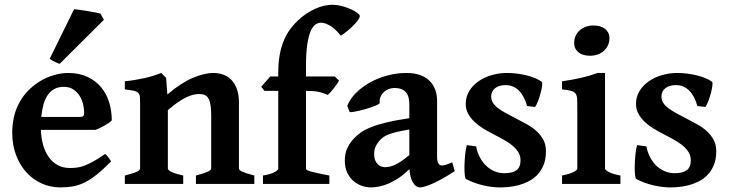

<svg xmlns="http://www.w3.org/2000/svg" viewBox="-20 -777 3082 811"><path d="M249.5 -410.2Q226.6 -410.2 210 -401.4Q193.4 -392.6 181.9 -376Q170.4 -359.4 163.8 -335.9Q157.2 -312.5 154.3 -283.2H316.9Q328.1 -283.2 331.8 -286.9Q335.4 -290.5 335.4 -300.8Q335.4 -315.4 331.5 -334.2Q327.6 -353 317.6 -369.9Q307.6 -386.7 291 -398.4Q274.4 -410.2 249.5 -410.2ZM452.1 -268.6Q447.8 -263.7 439.5 -257.8Q431.2 -252 421.4 -246.6Q411.6 -241.2 401.6 -236.3Q391.6 -231.4 383.8 -228.5H152.8Q153.8 -193.4 162.4 -163.8Q170.9 -134.3 186.5 -112.8Q202.1 -91.3 224.4 -79.3Q246.6 -67.4 275.4 -67.4Q290.5 -67.4 304.9 -69.1Q319.3 -70.8 336.2 -77.1Q353 -83.5 374 -95Q395 -106.4 423.8 -126.5Q426.8 -125 430.9 -120.6Q435.1 -116.2 438.7 -111.1Q442.4 -106 445.3 -101.6Q448.2 -97.2 449.2 -95.2Q415.5 -61 388.7 -39.6Q361.8 -18.1 337.2 -6.1Q312.5 5.9 288.1 10.3Q263.7 14.6 234.4 14.6Q192.9 14.6 156 -2Q119.1 -18.6 91.6 -48.8Q64 -79.1 47.9 -121.6Q31.7 -164.1 31.7 -215.8Q31.7 -282.2 56.9 -334.2Q82 -386.2 132.3 -422.9Q145 -432.1 160.9 -440.7Q176.8 -449.2 194.1 -455.3Q211.4 -461.4 230 -465.1Q248.5 -468.8 267.1 -468.8Q314.9 -468.8 349.9 -452.1Q384.8 -435.5 407.5 -408Q430.2 -380.4 441.2 -344.2Q452.1 -308.1 452.1 -268.6ZM232.4 -507.8Q228 -508.3 221.9 -511Q215.8 -513.7 209.5 -516.8Q203.1 -520 198 -523.2Q192.9 -526.4 189.9 -528.8L293 -738.3Q298.8 -737.8 314.7 -735.6Q330.6 -733.4 348.6 -730.5Q366.7 -727.5 382.8 -724.4Q398.9 -721.2 404.3 -719.7L418.9 -693.4Z M807.6 0V-35.6Q842.8 -44.9 857.4 -51.8Q872.1 -58.6 872.1 -65.4V-287.1Q872.1 -314 869.4 -331.8Q866.7 -349.6 860.8 -360.4Q855 -371.1 845.2 -375.5Q835.4 -379.9 820.8 -379.9Q809.1 -379.9 795.9 -376.7Q782.7 -373.5 766.8 -366Q751 -358.4 731.7 -345.2Q712.4 -332 689 -312V-65.4Q689 -58.1 705.6 -50.3Q722.2 -42.5 753.9 -35.6V0H507.3V-35.6Q539.6 -43.9 555.7 -50.5Q571.8 -57.1 571.8 -65.4V-336.4Q571.8 -355.5 571 -366.7Q570.3 -377.9 564.5 -384.3Q558.6 -390.6 545.4 -393.6Q532.2 -396.5 507.3 -399.4V-433.6Q530.8 -436 551 -439.5Q571.3 -442.9 589.8 -447Q608.4 -451.2 626 -456.5Q643.6 -461.9 661.1 -468.8L681.6 -448.2L687 -377.9Q744.1 -426.8 793.7 -447.8Q843.3 -468.8 881.3 -468.8Q902.3 -468.8 921.9 -462.2Q941.4 -455.6 956.3 -440.7Q971.2 -425.8 980.2 -401.9Q989.3 -377.9 989.3 -343.8V-65.4Q989.3 -62 992.2 -58.8Q995.1 -55.7 1002.4 -52.2Q1009.8 -48.8 1022.5 -44.7Q1035.2 -40.5 1054.2 -35.6V0Z M1500 -710Q1500 -704.6 1495.4 -697Q1490.7 -689.5 1483.4 -680.9Q1476.1 -672.4 1466.8 -663.6Q1457.5 -654.8 1448.7 -647.5Q1439.9 -640.1 1432.1 -634.5Q1424.3 -628.9 1419.4 -626.5Q1396 -655.8 1374 -668.5Q1352.1 -681.2 1336.4 -681.2Q1323.7 -681.2 1312.3 -673.3Q1300.8 -665.5 1292 -645Q1283.2 -624.5 1277.8 -588.4Q1272.5 -552.2 1272.5 -496.1V-454.1H1394L1412.1 -436.5Q1407.7 -428.2 1401.1 -419.2Q1394.5 -410.2 1387.9 -401.6Q1381.3 -393.1 1375 -386.2Q1368.7 -379.4 1364.3 -376Q1353 -381.8 1332.3 -387.5Q1311.5 -393.1 1272.5 -393.1V-64.5Q1272.5 -61.5 1277.1 -58.6Q1281.7 -55.7 1293.2 -52.5Q1304.7 -49.3 1323.5 -45.2Q1342.3 -41 1371.1 -35.6V0H1090.8V-35.6Q1124.5 -41.5 1139.9 -50Q1155.3 -58.6 1155.3 -64.5V-393.1H1097.2L1083.5 -410.6L1121.6 -454.1H1155.3V-469.2Q1155.3 -509.3 1160.9 -542Q1166.5 -574.7 1177 -601.3Q1187.5 -627.9 1202.9 -649.7Q1218.3 -671.4 1237.8 -689.9Q1255.9 -707.5 1275.1 -720Q1294.4 -732.4 1313.2 -740.7Q1332 -749 1349.9 -752.9Q1367.7 -756.8 1382.3 -756.8Q1404.3 -756.8 1425.5 -751Q1446.8 -745.1 1463.1 -737.5Q1479.5 -730 1489.7 -722.2Q1500 -714.4 1500 -710Z M1606 -70.8Q1615.2 -70.8 1625.5 -73Q1635.7 -75.2 1648.2 -80.8Q1660.6 -86.4 1675.5 -96.4Q1690.4 -106.4 1709 -122.1V-230Q1679.7 -225.1 1659.7 -220.5Q1639.6 -215.8 1626 -210.9Q1612.3 -206.1 1603.8 -200.7Q1595.2 -195.3 1588.9 -189Q1576.2 -176.3 1568.4 -161.6Q1560.5 -147 1560.5 -126.5Q1560.5 -109.9 1565.2 -99.1Q1569.8 -88.4 1576.9 -82Q1584 -75.7 1591.8 -73.2Q1599.6 -70.8 1606 -70.8ZM1900.9 -54.7Q1880.4 -40.5 1858.2 -27.8Q1835.9 -15.1 1816.2 -5.6Q1796.4 3.9 1780 9.3Q1763.7 14.6 1754.9 14.6Q1736.8 14.6 1724.4 -5.9Q1711.9 -26.4 1709.5 -63Q1687.5 -41 1665.3 -26.1Q1643.1 -11.2 1622.3 -2.2Q1601.6 6.8 1582.5 10.7Q1563.5 14.6 1547.9 14.6Q1527.3 14.6 1507.6 7.6Q1487.8 0.5 1471.9 -13.4Q1456.1 -27.3 1446.3 -48.6Q1436.5 -69.8 1436.5 -98.1Q1436.5 -131.3 1448.5 -154.5Q1460.4 -177.7 1478.5 -195.8Q1490.2 -207.5 1505.6 -218.5Q1521 -229.5 1546.6 -239.7Q1572.3 -250 1611.1 -259.5Q1649.9 -269 1709 -277.8V-335.4Q1709 -350.6 1706.1 -363.5Q1703.1 -376.5 1695.8 -385.7Q1688.5 -395 1676.3 -400.1Q1664.1 -405.3 1645.5 -405.3Q1633.8 -405.3 1622.1 -400.9Q1610.4 -396.5 1601.6 -388.4Q1592.8 -380.4 1587.6 -368.9Q1582.5 -357.4 1584 -342.8Q1584.5 -339.8 1576.2 -335.4Q1567.9 -331.1 1555.2 -326.4Q1542.5 -321.8 1527.1 -317.1Q1511.7 -312.5 1497.6 -309.3Q1483.4 -306.2 1472.2 -304.4Q1460.9 -302.7 1457 -303.7L1446.8 -330.1Q1458.5 -359.4 1483.6 -384.5Q1508.8 -409.7 1542.5 -428.5Q1576.2 -447.3 1616 -458Q1655.8 -468.8 1696.3 -468.8Q1730 -468.8 1754.4 -460Q1778.8 -451.2 1794.7 -435.3Q1810.5 -419.4 1818.4 -397.9Q1826.2 -376.5 1826.2 -351.6V-116.2Q1826.2 -95.7 1831.5 -86.9Q1836.9 -78.1 1845.7 -78.1Q1849.1 -78.1 1852.8 -78.6Q1856.4 -79.1 1861.6 -80.6Q1866.7 -82 1873.5 -84.7Q1880.4 -87.4 1890.1 -91.3Z M2286.1 -138.2Q2286.1 -103.5 2275.6 -78.9Q2265.1 -54.2 2248.3 -37.1Q2231.4 -20 2210.4 -9.8Q2189.5 0.5 2167.7 5.9Q2146 11.2 2126.2 12.9Q2106.4 14.6 2092.3 14.6Q2076.7 14.6 2058.3 12.5Q2040 10.3 2021 5.9Q2002 1.5 1983.2 -5.4Q1964.4 -12.2 1948.2 -21Q1944.8 -22.5 1943.1 -38.3Q1941.4 -54.2 1941.9 -76.2Q1942.4 -98.1 1944.6 -122.1Q1946.8 -146 1951.7 -164.1L1991.2 -158.7Q1996.1 -132.8 2007.3 -111.8Q2018.6 -90.8 2034.2 -76.2Q2049.8 -61.5 2069.1 -53.5Q2088.4 -45.4 2109.4 -45.4Q2144.5 -45.4 2161.6 -58.1Q2178.7 -70.8 2178.7 -100.1Q2178.7 -119.6 2168.7 -135.3Q2158.7 -150.9 2142.1 -164.1Q2125.5 -177.2 2104.5 -188.7Q2083.5 -200.2 2061 -211.9Q2040.5 -222.2 2020.3 -234.6Q2000 -247.1 1983.9 -262.5Q1967.8 -277.8 1957.5 -296.4Q1947.3 -314.9 1947.3 -338.4Q1947.3 -368.7 1962.2 -392.8Q1977.1 -417 2001.5 -433.8Q2025.9 -450.7 2057.1 -459.7Q2088.4 -468.8 2121.6 -468.8Q2142.6 -468.8 2163.8 -466.1Q2185.1 -463.4 2204.6 -458.5Q2224.1 -453.6 2240.7 -446.8Q2257.3 -439.9 2268.6 -431.2Q2271.5 -428.7 2269.8 -414.8Q2268.1 -400.9 2263.4 -383.5Q2258.8 -366.2 2252.4 -349.6Q2246.1 -333 2240.2 -325.2L2206.5 -329.1Q2194.3 -372.1 2171.4 -394.8Q2148.4 -417.5 2116.2 -417.5Q2086.9 -417.5 2070.8 -404.1Q2054.7 -390.6 2054.7 -370.1Q2054.7 -354.5 2062.5 -342.3Q2070.3 -330.1 2084.7 -319.3Q2099.1 -308.6 2119.9 -297.6Q2140.6 -286.6 2166.5 -272.9Q2187.5 -262.2 2209 -250Q2230.5 -237.8 2247.6 -221.9Q2264.6 -206.1 2275.4 -185.8Q2286.1 -165.5 2286.1 -138.2Z M2354 0V-35.6Q2387.2 -42.5 2402.8 -50.5Q2418.5 -58.6 2418.5 -65.4V-316.4Q2418.5 -341.3 2418 -356.7Q2417.5 -372.1 2411.9 -380.6Q2406.2 -389.2 2393.1 -393.1Q2379.9 -397 2354 -399.4V-433.6Q2396 -439.5 2433.6 -448Q2471.2 -456.5 2504.4 -468.8H2535.6V-65.4Q2535.6 -59.6 2550.3 -51Q2564.9 -42.5 2600.6 -35.6V0ZM2554.2 -615.7Q2554.2 -599.1 2547.9 -585.4Q2541.5 -571.8 2530.5 -562Q2519.5 -552.2 2504.6 -546.9Q2489.7 -541.5 2472.2 -541.5Q2458.5 -541.5 2446.3 -544.7Q2434.1 -547.9 2425 -554.7Q2416 -561.5 2410.6 -571.5Q2405.3 -581.5 2405.3 -595.7Q2405.3 -612.3 2411.6 -626Q2418 -639.6 2429 -649.2Q2439.9 -658.7 2454.8 -664.1Q2469.7 -669.4 2486.8 -669.4Q2500 -669.4 2512.2 -666.3Q2524.4 -663.1 2533.7 -656.5Q2543 -649.9 2548.6 -639.9Q2554.2 -629.9 2554.2 -615.7Z M3005.4 -138.2Q3005.4 -103.5 2994.9 -78.9Q2984.4 -54.2 2967.5 -37.1Q2950.7 -20 2929.7 -9.8Q2908.7 0.5 2887 5.9Q2865.2 11.2 2845.5 12.9Q2825.7 14.6 2811.5 14.6Q2795.9 14.6 2777.6 12.5Q2759.3 10.3 2740.2 5.9Q2721.2 1.5 2702.4 -5.4Q2683.6 -12.2 2667.5 -21Q2664.1 -22.5 2662.4 -38.3Q2660.6 -54.2 2661.1 -76.2Q2661.6 -98.1 2663.8 -122.1Q2666 -146 2670.9 -164.1L2710.4 -158.7Q2715.3 -132.8 2726.6 -111.8Q2737.8 -90.8 2753.4 -76.2Q2769 -61.5 2788.3 -53.5Q2807.6 -45.4 2828.6 -45.4Q2863.8 -45.4 2880.9 -58.1Q2897.9 -70.8 2897.9 -100.1Q2897.9 -119.6 2887.9 -135.3Q2877.9 -150.9 2861.3 -164.1Q2844.7 -177.2 2823.7 -188.7Q2802.7 -200.2 2780.3 -211.9Q2759.8 -222.2 2739.5 -234.6Q2719.2 -247.1 2703.1 -262.5Q2687 -277.8 2676.8 -296.4Q2666.5 -314.9 2666.5 -338.4Q2666.5 -368.7 2681.4 -392.8Q2696.3 -417 2720.7 -433.8Q2745.1 -450.7 2776.4 -459.7Q2807.6 -468.8 2840.8 -468.8Q2861.8 -468.8 2883.1 -466.1Q2904.3 -463.4 2923.8 -458.5Q2943.4 -453.6 2960 -446.8Q2976.6 -439.9 2987.8 -431.2Q2990.7 -428.7 2989 -414.8Q2987.3 -400.9 2982.7 -383.5Q2978 -366.2 2971.7 -349.6Q2965.3 -333 2959.5 -325.2L2925.8 -329.1Q2913.6 -372.1 2890.6 -394.8Q2867.7 -417.5 2835.4 -417.5Q2806.2 -417.5 2790 -404.1Q2773.9 -390.6 2773.9 -370.1Q2773.9 -354.5 2781.7 -342.3Q2789.6 -330.1 2804 -319.3Q2818.4 -308.6 2839.1 -297.6Q2859.9 -286.6 2885.7 -272.9Q2906.7 -262.2 2928.2 -250Q2949.7 -237.8 2966.8 -221.9Q2983.9 -206.1 2994.6 -185.8Q3005.4 -165.5 3005.4 -138.2Z"/></svg>

Font: Gentium Basic
Style: Bold
Weight: 700
Designer: J. Victor Gaultney and Annie Olsen
Foundry: SIL International
Version: Version 1.100